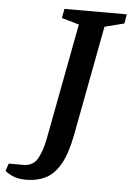

<svg xmlns="http://www.w3.org/2000/svg" viewBox="-149 -654 579 844"><g transform="rotate(5 140.5 -231.5)"><path d="M-1 150Q-36 150 -58.5 140.5Q-81 131 -95 119L-84 86H-20Q24 86 43.5 51Q63 16 73 -37L170 -550L93 -572L101 -613H376L369 -572L283 -550L191 -63Q175 20 148 66.5Q121 113 83.5 131.5Q46 150 -1 150Z"/></g></svg>

Font: Manuale SemiBold
Style: Italic
Weight: 600
Italic angle: -11°
Designer: Eduardo Tunni / Pablo Cosgaya
Foundry: Eduardo Tunni / Pablo Cosgaya
Version: Version 1.002